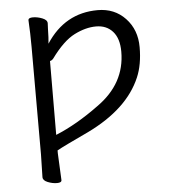

<svg xmlns="http://www.w3.org/2000/svg" viewBox="-49 -533 671 751"><g transform="rotate(-5 286.0 -158.0)"><path d="M159 -306 158 -16Q241 -50 328 -114Q440 -193 440 -318Q440 -370 415.5 -397.5Q391 -425 350 -425Q309 -425 264.5 -402.5Q220 -380 172 -314Q166 -307 159 -306ZM159 -374Q233 -488 362 -488Q428 -488 470.5 -443Q513 -398 513 -329.5Q513 -261 492 -212Q441 -92 281 -15Q238 6 201 23Q172 37 158 45V56L163 162Q163 172 145 172Q127 172 108.5 164.5Q90 157 90 144L92 55V-368Q92 -421 89 -472Q89 -482 107 -482Q125 -482 144 -474.5Q163 -467 163 -454Q163 -448 162 -432Q161 -416 161 -399Q160 -384 159 -374Z"/></g></svg>

Font: LXGW Bright GB
Style: Regular
Weight: 400
Designer: Christian Thalmann (Catharsis Fonts)
Foundry: LXGW / Christian Thalmann (Catharsis Fonts) / Fontworks Inc.
Version: Version 5.510